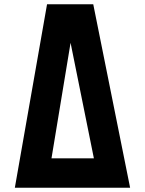

<svg xmlns="http://www.w3.org/2000/svg" viewBox="-20 -886 684 906"><path d="M223 -139H423L313 -684ZM50 0 202 -866H420L594 0H593Z"/></svg>

Font: Covid19
Style: Regular
Weight: 400
Designer: Peter Wiegel
Foundry: (c) CAT - Ing. Peter Wiegel.  for Rudolf Maass + Partner GmbH
Version: Version 001.000